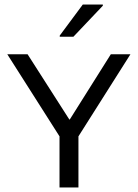

<svg xmlns="http://www.w3.org/2000/svg" viewBox="-20 -822 604 842"><path d="M242 -661H302L431 -797V-802H343L242 -666ZM241 0H324V-224L552 -584H466L286 -298H284L101 -584H12L241 -224Z"/></svg>

Font: Saira UNSAM SC
Style: Regular
Weight: 400
Designer: Hector Gatti with collaboration of the Omnibus-Type team
Foundry: Omnibus-Type
Version: Version 1.072;PS 001.072;hotconv 1.0.88;makeotf.lib2.5.64775